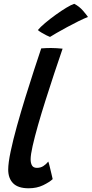

<svg xmlns="http://www.w3.org/2000/svg" viewBox="-20 -968 481 1006"><path d="M256 -29.5Q239 -13.5 206 2.5Q173 18.5 130 18.5Q75 18.5 49 -7.5Q23 -33.5 23 -79.5Q23 -114 35.8 -174.5Q48.5 -235 69 -308.5Q89.5 -382 113 -458Q136.5 -534 158.5 -601.2Q180.5 -668.5 196 -714.5Q224.5 -716.5 247 -716.5Q262 -716.5 276.8 -715.5Q291.5 -714.5 308 -713Q286.5 -651 263.5 -581.2Q240.5 -511.5 218.5 -442.2Q196.5 -373 179 -311.5Q161.5 -250 151 -203.5Q140.5 -157 140.5 -133.5Q140.5 -113 147.8 -100.8Q155 -88.5 173.5 -88.5Q192.5 -88.5 207 -97.8Q221.5 -107 233 -121.5Q235.5 -115.5 240.5 -95Q245.5 -74.5 250.2 -54.5Q255 -34.5 256 -29.5ZM369 -948Q395.5 -934.5 415 -911.8Q434.5 -889 441 -879Q422 -872 392.5 -857.5Q363 -843 331.8 -826Q300.5 -809 275.8 -794.8Q251 -780.5 242 -774.5Q237 -776 223.5 -782.8Q210 -789.5 196.8 -797.5Q183.5 -805.5 178.5 -810.5Q191 -826 216.5 -847.5Q242 -869 271.5 -890.2Q301 -911.5 327.5 -927.5Q354 -943.5 369 -948Z"/></svg>

Font: Grandstander Medium
Style: Italic
Weight: 500
Italic angle: -15°
Designer: Tyler Finck
Foundry: Etcetera Type Co
Version: Version 1.200; ttfautohint (v1.8.3)